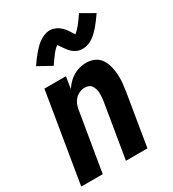

<svg xmlns="http://www.w3.org/2000/svg" viewBox="-184 -865 873 967"><g transform="rotate(-30 252.5 -381.0)"><path d="M1 0 87 -520H212L201 -451Q212 -468 226.5 -483Q241 -498 258.5 -508Q276 -518 295 -523Q314 -528 333 -528Q359 -528 381 -518Q403 -508 416 -488.5Q429 -469 435 -445.5Q441 -422 442.5 -397Q444 -372 441.5 -347Q439 -322 435 -297L386 0H261L313 -314Q315 -326 316 -338Q317 -350 316.5 -361.5Q316 -373 313 -384Q310 -395 304 -404.5Q298 -414 287.5 -418.5Q277 -423 265 -423Q250 -423 234.5 -416.5Q219 -410 208 -398Q197 -386 191 -371Q185 -356 183 -341L126 0ZM185 -596 107 -639Q119 -657 130 -671.5Q141 -686 151.5 -698Q162 -710 172 -720Q182 -730 195.5 -739.5Q209 -749 224.5 -755Q240 -761 256 -761Q265 -761 273.5 -759Q282 -757 291 -753Q300 -749 306 -744.5Q312 -740 319 -733.5Q326 -727 331.5 -720Q337 -713 341 -706.5Q345 -700 350 -692.5Q355 -685 359 -679Q375 -691 390.5 -710.5Q406 -730 428 -762L505 -718Q493 -701 482 -686Q471 -671 461 -659.5Q451 -648 440.5 -637.5Q430 -627 416.5 -617.5Q403 -608 387.5 -602.5Q372 -597 357 -597Q347 -597 338.5 -598.5Q330 -600 321.5 -604Q313 -608 306.5 -612.5Q300 -617 293 -624Q286 -631 281 -638Q276 -645 271.5 -651Q267 -657 261.5 -665.5Q256 -674 253 -678Q237 -667 221.5 -647Q206 -627 185 -596Z"/></g></svg>

Font: Iosevka SS04 Extrabold
Style: Italic
Weight: 800
Italic angle: -9°
Monospace: yes
Designer: Belleve Invis
Foundry: Belleve Invis
Version: Version 19.0.0; ttfautohint (v1.8.4)